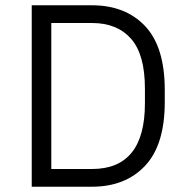

<svg xmlns="http://www.w3.org/2000/svg" viewBox="-20 -706 713 726"><path d="M603 -366V-320Q603 -158 528.5 -79Q454 0 328 0H100V-686H328Q454 -686 528.5 -607.5Q603 -529 603 -366ZM174 -67H328Q528 -67 528 -315V-371Q528 -500 475.5 -559.5Q423 -619 328 -619H174Z"/></svg>

Font: Chivo Light
Style: Regular
Weight: 300
Designer: Hector Gatti
Foundry: Omnibus-Type
Version: Version 1.007